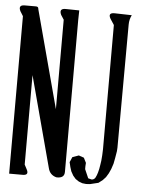

<svg xmlns="http://www.w3.org/2000/svg" viewBox="-57 -796 610 829"><g transform="rotate(5 248.0 -381.5)"><path d="M305.7 -128.9 328.1 -121.1 338.9 -99.6 337.9 -85V-72.3L354.5 -34.2L369.1 -30.3Q379.9 -30.3 385.7 -40L390.6 -50.8L394.5 -62.5L398.4 -78.1L401.4 -95.7L404.3 -115.2L406.2 -138.7L407.2 -165V-194.3V-703.1L390.6 -728.5Q376 -753.9 405.3 -753.9L480.5 -752Q470.7 -732.4 470.7 -710.9L468.8 -176.8L467.8 -161.1L462.9 -131.8L458 -106.4L450.2 -83L441.4 -63.5L430.7 -45.9L418 -32.2L400.4 -18.6L364.3 -9.8L347.7 -8.8L331.1 -10.7L315.4 -16.6L300.8 -26.4L289.1 -40L279.3 -57.6L273.4 -76.2L268.6 -96.7L278.3 -119.1ZM12.7 -24.4Q12.7 -44.9 12.7 -65.4V-707L0 -727.5Q-12.7 -753.9 16.6 -753.9H65.4Q76.2 -753.9 76.2 -743.2L189.5 -319.3V-707L176.8 -726.6Q164.1 -753.9 193.4 -753.9L252.9 -752.9Q252 -732.4 252 -711.9V-52.7Q252 -24.4 216.8 -26.4Q188.5 -34.2 181.6 -62.5L76.2 -457V-69.3L85.9 -50.8Q100.6 -24.4 71.3 -24.4Z"/></g></svg>

Font: B2 Hana
Style: Regular
Weight: 500
Version: 2020-08-05; (max)